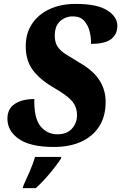

<svg xmlns="http://www.w3.org/2000/svg" viewBox="-20 -744 622 985"><path d="M257 10Q136 10 77 -31Q18 -72 18 -135Q18 -186 56 -211Q94 -236 156 -236Q154 -137 188 -96Q222 -55 275 -55Q323 -55 349 -84Q375 -113 375 -153Q375 -179 365.5 -200.5Q356 -222 331.5 -243Q307 -264 263 -290Q186 -334 149 -383.5Q112 -433 112 -507Q112 -572 143.5 -620.5Q175 -669 233 -696.5Q291 -724 368 -724Q478 -724 530 -691Q582 -658 582 -612Q582 -568 550.5 -543.5Q519 -519 447 -519Q448 -549 440 -582Q432 -615 411.5 -637.5Q391 -660 354 -660Q316 -660 288.5 -635.5Q261 -611 261 -561Q261 -527 275 -505.5Q289 -484 317 -466Q345 -448 387 -423Q456 -384 489 -334Q522 -284 522 -221Q522 -147 489 -95.5Q456 -44 396.5 -17Q337 10 257 10ZM100 208Q116 174 132.5 135.5Q149 97 160 61H295L292 71Q272 102 236.5 144.5Q201 187 164 221H97Z"/></svg>

Font: Noto Serif SemiCondensed ExtraBold
Style: Italic
Weight: 800
Width: 4
Italic angle: -12°
Designer: Monotype Design Team
Foundry: Monotype Imaging Inc.
Version: Version 2.014; ttfautohint (v1.8.4.7-5d5b)